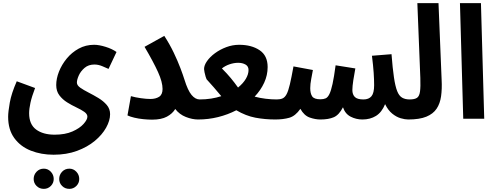

<svg xmlns="http://www.w3.org/2000/svg" viewBox="-20 -758 3170 1226"><path d="M423 448Q395 448 376.5 429.5Q358 411 358 385Q358 358 376.5 338.5Q395 319 423 319Q449 319 467.5 338.5Q486 358 486 385Q486 411 467.5 429.5Q449 448 423 448ZM260 448Q232 448 213.5 429.5Q195 411 195 385Q195 358 213.5 338.5Q232 319 260 319Q286 319 304.5 338.5Q323 358 323 385Q323 411 304.5 429.5Q286 448 260 448Z M32 -12Q32 -44 42.5 -103Q53 -162 87 -239L204 -196Q183 -141 174.5 -102Q166 -63 166 -35Q166 36 210.5 69Q255 102 329 102Q396 102 442.5 81.5Q489 61 513.5 33.5Q538 6 538 -13Q538 -30 518 -44Q498 -58 468 -72Q438 -86 408.5 -104.5Q379 -123 359 -149.5Q339 -176 339 -215Q339 -256 356.5 -300.5Q374 -345 406 -384Q438 -423 482.5 -447.5Q527 -472 581 -472Q612 -472 654 -459Q696 -446 724 -426L673 -318Q660 -324 634 -335Q608 -346 583 -346Q545 -346 520 -324.5Q495 -303 483 -276Q471 -249 471 -231Q471 -213 492.5 -198Q514 -183 545.5 -167Q577 -151 608.5 -132Q640 -113 661.5 -88Q683 -63 683 -29Q683 12 657.5 57.5Q632 103 585 142Q538 181 471.5 205.5Q405 230 322 230Q243 230 177 204Q111 178 71.5 124Q32 70 32 -12Z M940 -126Q974 -126 996 -140Q1018 -154 1018 -190Q1018 -234 989 -298Q960 -362 903 -459L1029 -529Q1064 -475 1089.5 -421.5Q1115 -368 1132 -323Q1149 -278 1158 -249Q1179 -181 1203 -152Q1227 -123 1255 -123Q1286 -123 1301 -105Q1316 -87 1316 -61Q1316 -31 1298 -13Q1280 5 1245 5Q1208 5 1167 -11Q1126 -27 1099 -62Q1081 -32 1045.5 -13Q1010 6 951 6Q926 6 895.5 3Q865 0 838 -6.5Q811 -13 794 -21L816 -144Q844 -136 879.5 -131Q915 -126 940 -126Z M1244 5 1254 -123Q1293 -123 1328 -128.5Q1363 -134 1393 -144Q1367 -175 1345 -200.5Q1323 -226 1299 -252Q1297 -255 1293 -268.5Q1289 -282 1286 -296.5Q1283 -311 1283 -317Q1283 -341 1302 -368Q1321 -395 1353 -418.5Q1385 -442 1425 -457Q1465 -472 1507 -472Q1586 -472 1637.5 -437.5Q1689 -403 1689 -330Q1689 -278 1667 -230Q1645 -182 1606 -141Q1639 -132 1676 -127.5Q1713 -123 1749 -123Q1778 -123 1793.5 -105Q1809 -87 1809 -60Q1809 -30 1790 -12.5Q1771 5 1739 5Q1672 5 1611 -6.5Q1550 -18 1489 -54Q1435 -26 1373 -10.5Q1311 5 1244 5ZM1397 -321Q1430 -288 1454 -259Q1478 -230 1500 -199Q1533 -226 1550 -255Q1567 -284 1567 -311Q1567 -335 1547.5 -346Q1528 -357 1501 -357Q1474 -357 1446 -347.5Q1418 -338 1397 -321Z M1737 5 1747 -123Q1769 -123 1784 -129.5Q1799 -136 1810 -156.5Q1821 -177 1831 -219.5Q1841 -262 1854 -334L1978 -311Q1974 -289 1967.5 -255Q1961 -221 1961 -195Q1961 -161 1973.5 -142.5Q1986 -124 2026 -124Q2046 -124 2059.5 -130Q2073 -136 2083.5 -157.5Q2094 -179 2103.5 -222.5Q2113 -266 2123 -341L2249 -321Q2242 -285 2236 -245.5Q2230 -206 2230 -183Q2230 -155 2245.5 -139Q2261 -123 2301 -123Q2335 -123 2352 -143.5Q2369 -164 2369 -214Q2369 -249 2366 -294Q2363 -339 2355 -402L2480 -412Q2487 -321 2495.5 -264Q2504 -207 2516 -176.5Q2528 -146 2547.5 -134.5Q2567 -123 2596 -123Q2627 -123 2642.5 -105Q2658 -87 2658 -61Q2658 -31 2640 -13Q2622 5 2587 5Q2566 5 2538.5 -3Q2511 -11 2484.5 -32.5Q2458 -54 2439 -93Q2418 -41 2381 -18Q2344 5 2294 5Q2254 5 2219 -13Q2184 -31 2170 -73Q2145 -24 2111.5 -9.5Q2078 5 2026 5Q1993 5 1957.5 -7.5Q1922 -20 1898 -63Q1866 -17 1827 -6Q1788 5 1737 5Z M2586 5 2595 -123Q2628 -123 2643 -133.5Q2658 -144 2662 -174Q2666 -204 2664 -260L2645 -738H2780L2800 -248Q2803 -190 2796.5 -143.5Q2790 -97 2768 -64Q2746 -31 2702.5 -13Q2659 5 2586 5Z M2938 0 2917 -738H3051L3072 0Z"/></svg>

Font: Noto Sans Arabic ExtCond
Style: Bold
Weight: 700
Width: 2
Designer: Monotype Design Team, Nadine Chahine, Nizar Qandah and Khaled Hosny
Foundry: Monotype Imaging Inc.
Version: Version 2.012; ttfautohint (v1.8.4.7-5d5b)